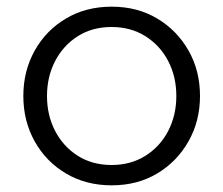

<svg xmlns="http://www.w3.org/2000/svg" viewBox="-20 -543 670 576"><path d="M315 13Q238 13 178 -22.5Q118 -58 84 -119Q50 -180 50 -255Q50 -330 84 -391Q118 -452 178 -487.5Q238 -523 315 -523Q392 -523 451.5 -487.5Q511 -452 545.5 -391.5Q580 -331 580 -255Q580 -180 545.5 -119Q511 -58 451.5 -22.5Q392 13 315 13ZM315 -48Q372 -48 416 -75.5Q460 -103 484.5 -150Q509 -197 509 -255Q509 -313 484.5 -360Q460 -407 416 -434.5Q372 -462 315 -462Q257 -462 213.5 -434.5Q170 -407 145.5 -360Q121 -313 121 -255Q121 -197 145.5 -150Q170 -103 213.5 -75.5Q257 -48 315 -48Z"/></svg>

Font: MuseoModerno Thin Light
Style: Regular
Weight: 300
Version: Version 1.003